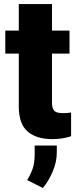

<svg xmlns="http://www.w3.org/2000/svg" viewBox="-20 -680 384 952"><path d="M324.7 -528.3V-414.1H237.8V-172.4Q237.8 -141.1 249.5 -130.1Q261.2 -119.1 291.5 -119.1Q305.7 -119.1 314.9 -119.9Q324.2 -120.6 332.5 -122.1V-4.4Q289.1 9.8 239.7 9.8Q160.2 9.8 116.7 -28.1Q73.2 -65.9 73.2 -151.9V-414.1H6.3V-528.3H73.2V-659.7H237.8V-528.3ZM261.7 41.5V75.2Q261.7 124 240.5 172.6Q219.2 221.2 192.4 252L114.7 212.9Q130.9 187 141.4 158Q151.9 128.9 151.9 84.5V41.5Z"/></svg>

Font: Vazirmatn UI Black
Style: Regular
Weight: 900
Designer: Saber Rastikerdar
Foundry: Saber Rastikerdar
Version: Version 33.003